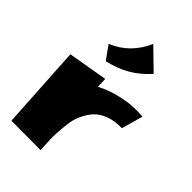

<svg xmlns="http://www.w3.org/2000/svg" viewBox="-232 -916 981 981"><g transform="rotate(45 258.0 -425.5)"><path d="M277 -821Q333 -767 387 -714Q341 -663 289.5 -633Q238 -603 168 -587Q140 -624 116 -660Q227 -706 277 -821ZM232 -466Q288 -496 360 -511Q432 -526 501 -519L468 -403Q416 -404 377 -389.5Q338 -375 315.5 -350.5Q293 -326 277.5 -293Q262 -260 257.5 -224Q253 -188 250.5 -151Q248 -114 251 -81L254 -30L42 -31L15 -484L230 -521Z"/></g></svg>

Font: LONDON PRESLEY
Style: Regular
Weight: 400
Version: Version 001.000